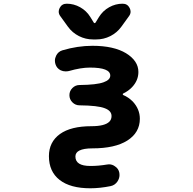

<svg xmlns="http://www.w3.org/2000/svg" viewBox="-20 -806 1040 1033"><path d="M465.8 207Q358.4 207 300.8 162.1Q243.2 117.2 243.2 34.2Q243.2 -42 302.7 -85Q361.3 -127 471.7 -127Q543.9 -127 568.4 -151.4Q580.1 -163.1 580.1 -181.6Q580.1 -210 543.9 -223.6Q506.8 -238.3 408.2 -239.3Q385.7 -239.3 369.6 -255.4Q353.5 -271.5 353.5 -293.9Q353.5 -316.4 369.6 -332.5Q385.7 -348.6 408.2 -348.6Q500 -349.6 537.1 -363.3Q573.2 -376 573.2 -399.4Q573.2 -442.4 463.9 -442.4Q415 -442.4 350.6 -423.8Q341.8 -421.9 333 -421.9Q319.3 -421.9 306.6 -427.7Q285.2 -438.5 278.3 -460.9Q275.4 -470.7 275.4 -479.5Q275.4 -493.2 282.2 -506.8Q293 -528.3 315.4 -535.2Q397.5 -559.6 477.5 -559.6Q591.8 -559.6 658.2 -519.5Q724.6 -478.5 724.6 -418.9Q724.6 -373 690.4 -336.9Q670.9 -316.4 642.6 -302.7Q640.6 -301.8 640.6 -298.8Q640.6 -295.9 642.6 -294.9Q670.9 -283.2 694.3 -259.8Q732.4 -218.8 732.4 -167Q732.4 -92.8 665 -49.8Q598.6 -7.8 477.5 -7.8Q430.7 -7.8 407.2 3.9Q385.7 14.6 385.7 36.1Q385.7 86.9 465.8 86.9Q467.8 86.9 468.8 86.9Q509.8 86.9 556.6 79.1Q561.5 78.1 566.4 78.1Q584 78.1 598.6 88.9Q618.2 101.6 622.1 124Q623 129.9 623 135.7Q623 153.3 612.3 169.9Q598.6 190.4 575.2 195.3Q517.6 207 465.8 207ZM480.5 -593.8Q440.4 -593.8 404.8 -611.8Q369.1 -629.9 345.7 -662.1L304.7 -718.8Q295.9 -730.5 295.9 -743.2Q295.9 -752.9 300.8 -762.7Q312.5 -786.1 338.9 -786.1Q377 -786.1 411.1 -767.1Q445.3 -748 465.8 -714.8L484.4 -684.6Q486.3 -681.6 489.3 -681.6Q492.2 -681.6 494.1 -684.6L512.7 -714.8Q533.2 -748 567.4 -767.1Q601.6 -786.1 639.6 -786.1Q666 -786.1 677.7 -762.7Q682.6 -752.9 682.6 -743.2Q682.6 -730.5 673.8 -718.8L632.8 -662.1Q609.4 -629.9 573.7 -611.8Q538.1 -593.8 498 -593.8Z"/></svg>

Font: Rounded-X Mgen+ 2m bold
Style: Bold
Weight: 700
Designer: [Source Han Sans]
Ryoko NISHIZUKA  (kana & ideographs); Paul D. Hunt (Latin, Greek & Cyrillic); Wenlong ZHANG  (bopomofo
Version: Version 1.059.20150602